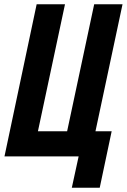

<svg xmlns="http://www.w3.org/2000/svg" viewBox="-20 -734 595 901"><path d="M317 147H448L504 -118H428L555 -714H422L295 -118H158L285 -714H152L1 0H349Z"/></svg>

Font: Noto Sans ExtraCondensed
Style: Bold Italic
Weight: 700
Width: 2
Italic angle: -12°
Designer: Monotype Design Team
Foundry: Monotype Imaging Inc.
Version: Version 2.013